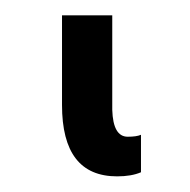

<svg xmlns="http://www.w3.org/2000/svg" viewBox="-20 29 245 248"><path d="M125 48.8H60.1V164.6C60.1 226.1 83.8 256.8 131.3 256.8C143.7 256.8 154 255 162.1 251.5V203.1C158.2 204.8 152.5 205.6 145 205.6C132.3 205.6 125.7 194 125 170.9Z"/></svg>

Font: Roboto Condensed
Style: Regular
Weight: 400
Designer: Google
Version: Version 2.134; 2016